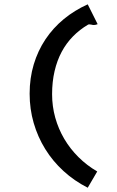

<svg xmlns="http://www.w3.org/2000/svg" viewBox="-20 -690 540 889"><path d="M432.1 -578.1Q422.4 -574.2 415 -574.2Q409.2 -574.2 404.3 -575.7Q399.4 -577.1 395 -577.1Q393.6 -577.1 392.1 -577.1Q390.6 -577.1 388.2 -576.2Q349.1 -553.2 318.1 -521.7Q287.1 -490.2 265.6 -450Q244.1 -409.7 232.7 -360.6Q221.2 -311.5 221.2 -253.9Q221.2 -197.8 235.8 -145.3Q250.5 -92.8 277.6 -46.9Q304.7 -1 343.3 37.4Q381.8 75.7 430.2 104L386.2 179.2Q323.7 147.5 273.9 101.8Q224.1 56.2 189.5 0.2Q154.8 -55.7 136 -120.6Q117.2 -185.5 117.2 -255.9Q117.2 -328.1 136.2 -391.6Q155.3 -455.1 190.4 -507.8Q225.6 -560.5 275.4 -601.6Q325.2 -642.6 386.2 -669.9Z"/></svg>

Font: InconsolataGo
Style: Bold
Weight: 700
Designer: Raph Levien, Kirill Tkachev(cyreal.org)
Foundry: Raph Levien, Kirill Tkachev(cyreal.org)
Version: Version 1.015; ttfautohint (v0.92) -l 8 -r 50 -G 200 -x 14 -